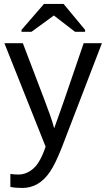

<svg xmlns="http://www.w3.org/2000/svg" viewBox="-20 -748 540 976"><path d="M93.3 207.5Q58.1 207.5 32.7 202.1V136.2Q51.3 139.2 73.7 139.2Q114.7 139.2 149.7 108.6Q184.6 78.1 211.9 -2.4L2.4 -528.3H96.2L207.5 -236.3Q219.7 -205.1 233.6 -165.5Q247.6 -126 255.4 -95.7Q267.6 -130.4 280 -164.6Q292.5 -198.7 304.2 -232.9L405.3 -528.3H498L294.9 0Q278.3 42 263.2 73.5Q248 105 233.9 125.5Q178.2 207.5 93.3 207.5ZM89.4 -586.4V-596.2L203.6 -728H303.2L412.6 -596.2V-586.4H361.3L254.4 -668.9H253.4L140.1 -586.4Z"/></svg>

Font: Arimo
Style: Regular
Weight: 400
Designer: Steve Matteson
Foundry: Monotype Imaging Inc.
Version: Version 1.33